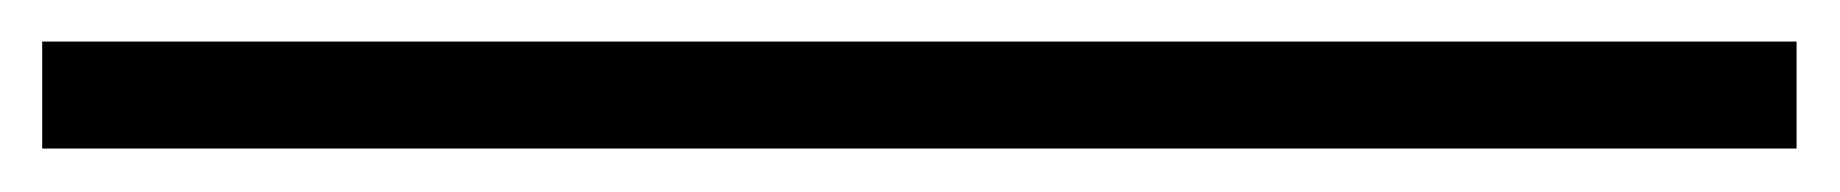

<svg xmlns="http://www.w3.org/2000/svg" viewBox="-20 78 872 91"><path d="M0 148.4V97.7H831.5V148.4Z"/></svg>

Font: Elstob 10pt
Style: Regular
Weight: 400
Designer: Peter S. Baker
Version: Version 1.015